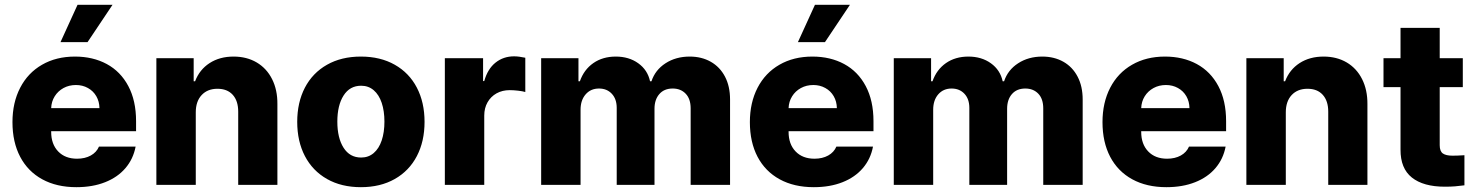

<svg xmlns="http://www.w3.org/2000/svg" viewBox="-20 -774 6178 804"><path d="M32.2 -262.7Q32.2 -344.2 64.5 -406.5Q96.7 -468.8 156 -502.9Q215.3 -537.1 293.9 -537.1Q369.1 -537.1 427 -505.9Q484.9 -474.6 517.3 -413.6Q549.8 -352.5 549.8 -266.6V-224.6H194.3V-221.7Q194.3 -170.4 223.6 -139.9Q252.9 -109.4 302.7 -109.4Q335.9 -109.4 360.1 -122.8Q384.3 -136.2 394.5 -160.2H547.9Q538.1 -108.4 505.4 -70.1Q472.7 -31.7 420.2 -11Q367.7 9.8 299.8 9.8Q217.3 9.8 157 -23.2Q96.7 -56.2 64.5 -117.4Q32.2 -178.7 32.2 -262.7ZM396.5 -321.3Q396 -349.1 383.3 -371.1Q370.6 -393.1 348.1 -405.5Q325.7 -418 297.9 -418Q269 -418 245.8 -405.3Q222.7 -392.6 209 -370.6Q195.3 -348.6 194.3 -321.3ZM304.7 -753.9H451.2L346.7 -597.7H233.4Z M799.8 0H634.8V-530.3H791V-433.6H796.9Q815.4 -482.4 857.7 -509.8Q899.9 -537.1 958 -537.1Q1013.2 -537.1 1054.9 -512.5Q1096.7 -487.8 1119.4 -442.6Q1142.1 -397.5 1141.6 -337.9V0H977.5V-306.6Q977.5 -351.6 954.6 -377Q931.6 -402.3 890.6 -402.3Q849.1 -402.3 824.5 -376Q799.8 -349.6 799.8 -303.7Z M1224.6 -263.7Q1224.6 -345.2 1256.8 -407Q1289.1 -468.8 1349.4 -502.9Q1409.7 -537.1 1491.2 -537.1Q1572.8 -537.1 1633.1 -502.9Q1693.4 -468.8 1725.6 -407Q1757.8 -345.2 1757.8 -263.7Q1757.8 -182.1 1725.6 -120.4Q1693.4 -58.6 1633.1 -24.4Q1572.8 9.8 1491.2 9.8Q1409.7 9.8 1349.4 -24.4Q1289.1 -58.6 1256.8 -120.4Q1224.6 -182.1 1224.6 -263.7ZM1589.8 -264.6Q1589.8 -309.1 1578.4 -343.3Q1566.9 -377.4 1544.9 -396.2Q1522.9 -415 1492.2 -415Q1444.8 -415 1418.7 -374Q1392.6 -333 1392.6 -264.6Q1392.6 -196.3 1418.7 -155.3Q1444.8 -114.3 1492.2 -114.3Q1522.9 -114.3 1544.9 -133.1Q1566.9 -151.9 1578.4 -186Q1589.8 -220.2 1589.8 -264.6Z M1842.8 -530.3H2002.9V-434.6H2007.8Q2022 -485.4 2054.9 -511.7Q2087.9 -538.1 2132.8 -538.1Q2152.3 -538.1 2179.7 -532.2V-388.7Q2168.5 -392.1 2149.4 -394.3Q2130.4 -396.5 2114.3 -396.5Q2083.5 -396.5 2059.3 -383.1Q2035.2 -369.6 2021.5 -345.5Q2007.8 -321.3 2007.8 -290V0H1842.8Z M2246.1 -530.3H2402.3V-433.6H2408.2Q2425.3 -482.4 2464.6 -509.8Q2503.9 -537.1 2558.6 -537.1Q2613.8 -537.1 2652.8 -509Q2691.9 -481 2702.1 -433.6H2708Q2723.6 -481 2766.8 -509Q2810.1 -537.1 2868.2 -537.1Q2918 -537.1 2956.3 -515.4Q2994.6 -493.7 3015.9 -453.1Q3037.1 -412.6 3037.1 -357.4V0H2872.1V-320.3Q2872.1 -359.9 2851.3 -381.6Q2830.6 -403.3 2796.9 -403.3Q2761.2 -403.3 2741 -380.1Q2720.7 -356.9 2720.7 -318.4V0H2562.5V-322.3Q2562.5 -359.4 2542 -381.3Q2521.5 -403.3 2488.3 -403.3Q2453.6 -403.3 2432.4 -378.9Q2411.1 -354.5 2411.1 -314.5V0H2246.1Z M3120.1 -262.7Q3120.1 -344.2 3152.3 -406.5Q3184.6 -468.8 3243.9 -502.9Q3303.2 -537.1 3381.8 -537.1Q3457 -537.1 3514.9 -505.9Q3572.8 -474.6 3605.2 -413.6Q3637.7 -352.5 3637.7 -266.6V-224.6H3282.2V-221.7Q3282.2 -170.4 3311.5 -139.9Q3340.8 -109.4 3390.6 -109.4Q3423.8 -109.4 3448 -122.8Q3472.2 -136.2 3482.4 -160.2H3635.7Q3626 -108.4 3593.3 -70.1Q3560.5 -31.7 3508.1 -11Q3455.6 9.8 3387.7 9.8Q3305.2 9.8 3244.9 -23.2Q3184.6 -56.2 3152.3 -117.4Q3120.1 -178.7 3120.1 -262.7ZM3484.4 -321.3Q3483.9 -349.1 3471.2 -371.1Q3458.5 -393.1 3436 -405.5Q3413.6 -418 3385.7 -418Q3356.9 -418 3333.7 -405.3Q3310.5 -392.6 3296.9 -370.6Q3283.2 -348.6 3282.2 -321.3ZM3392.6 -753.9H3539.1L3434.6 -597.7H3321.3Z M3722.7 -530.3H3878.9V-433.6H3884.8Q3901.9 -482.4 3941.2 -509.8Q3980.5 -537.1 4035.2 -537.1Q4090.3 -537.1 4129.4 -509Q4168.5 -481 4178.7 -433.6H4184.6Q4200.2 -481 4243.4 -509Q4286.6 -537.1 4344.7 -537.1Q4394.5 -537.1 4432.9 -515.4Q4471.2 -493.7 4492.4 -453.1Q4513.7 -412.6 4513.7 -357.4V0H4348.6V-320.3Q4348.6 -359.9 4327.9 -381.6Q4307.1 -403.3 4273.4 -403.3Q4237.8 -403.3 4217.5 -380.1Q4197.3 -356.9 4197.3 -318.4V0H4039.1V-322.3Q4039.1 -359.4 4018.6 -381.3Q3998 -403.3 3964.8 -403.3Q3930.2 -403.3 3908.9 -378.9Q3887.7 -354.5 3887.7 -314.5V0H3722.7Z M4596.7 -262.7Q4596.7 -344.2 4628.9 -406.5Q4661.1 -468.8 4720.5 -502.9Q4779.8 -537.1 4858.4 -537.1Q4933.6 -537.1 4991.5 -505.9Q5049.3 -474.6 5081.8 -413.6Q5114.3 -352.5 5114.3 -266.6V-224.6H4758.8V-221.7Q4758.8 -170.4 4788.1 -139.9Q4817.4 -109.4 4867.2 -109.4Q4900.4 -109.4 4924.6 -122.8Q4948.7 -136.2 4959 -160.2H5112.3Q5102.5 -108.4 5069.8 -70.1Q5037.1 -31.7 4984.6 -11Q4932.1 9.8 4864.3 9.8Q4781.7 9.8 4721.4 -23.2Q4661.1 -56.2 4628.9 -117.4Q4596.7 -178.7 4596.7 -262.7ZM4960.9 -321.3Q4960.4 -349.1 4947.8 -371.1Q4935.1 -393.1 4912.6 -405.5Q4890.1 -418 4862.3 -418Q4833.5 -418 4810.3 -405.3Q4787.1 -392.6 4773.4 -370.6Q4759.8 -348.6 4758.8 -321.3Z M5364.3 0H5199.2V-530.3H5355.5V-433.6H5361.3Q5379.9 -482.4 5422.1 -509.8Q5464.4 -537.1 5522.5 -537.1Q5577.6 -537.1 5619.4 -512.5Q5661.1 -487.8 5683.8 -442.6Q5706.5 -397.5 5706.1 -337.9V0H5542V-306.6Q5542 -351.6 5519 -377Q5496.1 -402.3 5455.1 -402.3Q5413.6 -402.3 5388.9 -376Q5364.3 -349.6 5364.3 -303.7Z M6105.5 -409.2H6008.8V-166Q6008.8 -140.6 6022 -131.3Q6035.2 -122.1 6062.5 -122.1Q6083 -122.1 6112.3 -124V2Q6090.3 4.9 6073 6.3Q6055.7 7.8 6030.3 7.8Q5940.4 7.8 5892.3 -30.5Q5844.2 -68.8 5844.7 -147.5V-409.2H5773.4V-530.3H5844.7V-657.2H6008.8V-530.3H6105.5Z"/></svg>

Font: Pretendard Std ExtraBold
Style: Regular
Weight: 800
Designer: Base glyphs from Inter by Rasmus Andersson; Hangeul glyphs from Noto Sans CJK(Source Han Sans) by Jang Soo-young and Kan
Foundry: Kil Hyung-jin
Version: Version 1.309